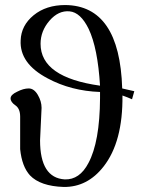

<svg xmlns="http://www.w3.org/2000/svg" viewBox="-20 -729 560 762"><path d="M145 -301 139 -172Q139 -23 237 -17Q296 -15 331 -82Q376 -166 377 -339V-364Q262 -368 169 -418Q57 -477 62 -569Q64 -628 113.5 -668.5Q163 -709 239 -709Q455 -707 465 -378L513 -367L504 -335Q486 -343 466 -350Q468 -166 391 -68Q327 14 233 13Q140 10 99 -33Q67 -68 60 -137V-266Q60 -298 41 -311Q22 -324 22 -338.5Q22 -353 48 -365Q73 -378 94 -378Q115 -378 130 -352.5Q145 -327 145 -301ZM377 -389Q368 -538 332 -614Q300 -680 256 -684Q212 -688 176.5 -647Q141 -606 141 -555Q141 -422 377 -389Z"/></svg>

Font: GFS Didot
Style: Regular
Weight: 400
Designer: Takis Katsoulidis and George D. Matthiopoulos
Foundry: Takis Katsoulidis and George D. Matthiopoulos
Version: Version 1.0